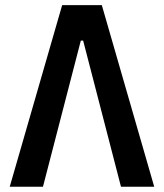

<svg xmlns="http://www.w3.org/2000/svg" viewBox="-20 -713 626 733"><path d="M17.1 0H144L288.6 -558.1H297.4L441.9 0H568.8L368.7 -693.4H217.3Z"/></svg>

Font: Cascadia Code NF SemiBold
Style: Regular
Weight: 600
Monospace: yes
Designer: Aaron Bell
Foundry: Saja Typeworks
Version: Version 2404.023